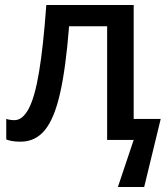

<svg xmlns="http://www.w3.org/2000/svg" viewBox="-20 -559 668 767"><path d="M514 -84H622L556 188H451L514 0H408V-454H256Q243 -288 220 -186.5Q197 -85 159 -39Q121 7 62 7Q26 7 5 -2V-84Q20 -79 38 -79Q70 -79 94.5 -124.5Q119 -170 136 -271.5Q153 -373 165 -539H514Z"/></svg>

Font: Noto Sans Medium
Style: Regular
Weight: 500
Designer: Monotype Design Team
Foundry: Monotype Imaging Inc.
Version: Version 2.007